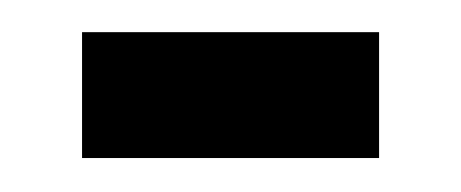

<svg xmlns="http://www.w3.org/2000/svg" viewBox="-20 -329 281 117"><path d="M30 -232.7V-309.4H211V-232.7Z"/></svg>

Font: Archivo SemiBold ExtraCondensed
Style: Regular
Weight: 600
Width: 2
Version: Version 2.001